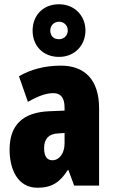

<svg xmlns="http://www.w3.org/2000/svg" viewBox="-20 -871 534 901"><path d="M257 -604C331 -604 381 -659 381 -728C381 -797 330 -851 257 -851C182 -851 133 -799 133 -727C133 -656 182 -604 257 -604ZM257 -687C230 -687 216 -704 216 -728C216 -752 234 -769 257 -769C280 -769 298 -752 298 -728C298 -704 280 -687 257 -687ZM266 -563C190 -563 123 -545 69 -513L111 -393C160 -421 198 -434 230 -434C266 -434 283 -411 283 -366V-352L211 -349C90 -344 25 -287 25 -169C25 -79 61 10 156 10C225 10 262 -17 298 -73H301L328 0H445V-363C445 -498 376 -563 266 -563ZM253 -245 283 -247V-198C283 -151 258 -119 226 -119C200 -119 187 -138 187 -176C187 -220 209 -243 253 -245Z"/></svg>

Font: Noto Sans Myanmar UI ExtraCondensed Black
Style: Regular
Weight: 900
Width: 2
Designer: Monotype Design Team
Foundry: Monotype Imaging Inc.
Version: Version 2.103